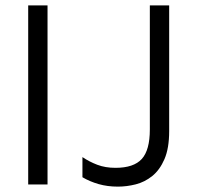

<svg xmlns="http://www.w3.org/2000/svg" viewBox="-20 -687 735 715"><path d="M85 0V-667H157V0ZM419 8Q380 8 347 -1.5Q314 -11 287 -27V-102Q312 -85 342 -73.5Q372 -62 410 -62Q478 -62 508 -95Q538 -128 538 -205V-667H610V-199Q610 -135 592.5 -94.5Q575 -54 547 -31.5Q519 -9 485.5 -0.5Q452 8 419 8Z"/></svg>

Font: Maven Pro VF Beta
Style: Regular
Weight: 400
Designer: Joe Prince
Foundry: Joe Prince
Version: Version 2.002